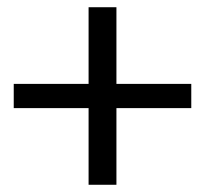

<svg xmlns="http://www.w3.org/2000/svg" viewBox="-20 -511 567 531"><path d="M302 0H225V-212H18V-279H225V-491H302V-279H509V-212H302Z"/></svg>

Font: Betina Sans
Style: Regular
Weight: 400
Designer: Jonathan Pinhorn (font) & Cristiano Sobral (main changes)
Version: Version 2.001;April 28, 2021;FontCreator 13.0.0.2655 32-bit;